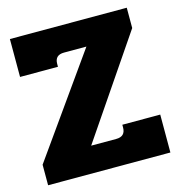

<svg xmlns="http://www.w3.org/2000/svg" viewBox="-98 -734 769 822"><g transform="rotate(-15 286.0 -323.5)"><path d="M15 -91 327 -531H228Q187 -531 187 -492V-479H19V-647H537V-557L237 -116H348Q389 -116 389 -156V-168H557V0H15Z"/></g></svg>

Font: Pridi
Style: Bold
Weight: 700
Designer: Katatrad Team
Foundry: CadsonDemak
Version: Version 1.001